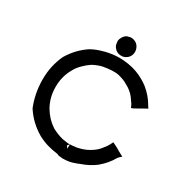

<svg xmlns="http://www.w3.org/2000/svg" viewBox="-185 -1002 1121 1151"><g transform="rotate(30 375.0 -426.5)"><path d="M397.5 -718.8H395.5H393.6H391.6Q386.7 -719.7 379.9 -720.7Q369.1 -724.6 364.3 -727.5Q357.4 -732.4 353.5 -737.3Q336.9 -752.9 336.9 -779.3Q335.9 -781.2 335.9 -782.2Q335.9 -796.9 344.7 -811.5Q351.6 -825.2 366.2 -835Q374 -838.9 381.8 -839.8Q388.7 -842.8 393.6 -842.8Q408.2 -842.8 415 -840.3Q421.9 -837.9 427.7 -835Q438.5 -829.1 441.4 -824.2L448.2 -816.4V-815.4Q458 -800.8 459 -782.2Q459 -781.2 459 -780.8Q459 -780.3 459 -779.3Q459 -763.7 451.2 -749Q442.4 -734.4 429.7 -727.5Q423.8 -722.7 415 -720.7L405.3 -718.8H403.3H401.4H399.4ZM418 -614.3Q417 -614.3 407.2 -614.3Q397.5 -614.3 396.5 -614.3Q395.5 -614.3 394.5 -614.3Q361.3 -612.3 332 -606.4Q300.8 -598.6 270.5 -582Q245.1 -565.4 221.2 -541Q197.3 -516.6 185.5 -493.2Q151.4 -433.6 151.4 -363.3Q151.4 -362.3 151.4 -361.3Q151.4 -360.4 151.4 -358.4Q151.4 -289.1 184.6 -229.5Q200.2 -203.1 221.7 -179.7Q242.2 -158.2 268.6 -140.6Q286.1 -130.9 307.1 -122.6Q328.1 -114.3 345.7 -110.4Q379.9 -104.5 385.7 -104.5Q409.2 -104.5 445.3 -109.4Q467.8 -114.3 489.3 -122.1Q506.8 -128.9 523.4 -138.7Q562.5 -161.1 584 -192.4Q598.6 -209 608.4 -228.5L617.2 -246.1L634.8 -237.3Q643.6 -233.4 652.3 -228.5L662.1 -222.7H663.1Q667 -219.7 669.9 -217.8Q679.7 -212.9 684.6 -210L689.5 -207L707 -198.2L691.4 -184.6L688.5 -180.7L687.5 -178.7L685.5 -177.7Q669.9 -150.4 650.9 -127.9Q631.8 -105.5 607.4 -85Q564.5 -52.7 512.7 -35.2Q495.1 -27.3 467.8 -18.6Q440.4 -9.8 400.4 -9.8H399.4Q390.6 -11.7 381.3 -11.7Q372.1 -11.7 362.3 -17.6Q325.2 -22.5 290.5 -32.2Q255.9 -42 221.7 -60.5Q144.5 -105.5 97.7 -177.7L96.7 -178.7Q62.5 -261.7 61.5 -358.4V-362.3Q61.5 -457 100.6 -539.1L101.6 -540Q145.5 -613.3 216.8 -659.2H217.8Q249 -676.8 298.3 -689.9Q347.7 -703.1 399.4 -703.1Q424.8 -703.1 461.9 -697.3Q520.5 -687.5 569.3 -659.2Q590.8 -647.5 612.3 -630.9Q636.7 -610.4 654.8 -588.9Q672.9 -567.4 687.5 -542L698.2 -525.4L679.7 -515.6L678.7 -514.6L676.8 -513.7L664.1 -506.8Q659.2 -502.9 648.4 -498Q643.6 -494.1 634.8 -490.2Q628.9 -486.3 623 -483.4L606.4 -476.6Q596.7 -497.1 595.7 -499Q583 -517.6 571.3 -533.7Q559.6 -549.8 542 -563.5Q528.3 -575.2 510.7 -584Q494.1 -594.7 477.5 -600.6Q441.4 -614.3 418 -614.3ZM397.5 -75.2V-105.5L385.7 -89.8Z"/></g></svg>

Font: LeFont
Style: Default
Weight: 400
Designer: Leryon MEDIA
Version: Version 1.0